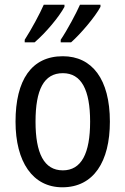

<svg xmlns="http://www.w3.org/2000/svg" viewBox="-20 -786 533 816"><path d="M407 -757V-766H320C305 -732 267 -660 238 -617V-606H282C322 -641 385 -715 407 -757ZM254 -757V-766H166C150 -729 114 -662 85 -617V-606H127C174 -646 231 -714 254 -757ZM447 -269C447 -450 371 -547 247 -547C114 -547 46 -446 46 -269C46 -98 119 10 245 10C378 10 447 -99 447 -269ZM131 -269C131 -404 166 -475 247 -475C326 -475 363 -404 363 -269C363 -134 326 -62 247 -62C167 -62 131 -135 131 -269Z"/></svg>

Font: Noto Sans Georgian Condensed
Style: Regular
Weight: 400
Width: 3
Designer: Monotype Design Team, Akaki Razmadze
Foundry: Google LLC
Version: Version 2.005